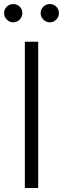

<svg xmlns="http://www.w3.org/2000/svg" viewBox="-27 -935 313 955"><path d="M163 -727.3V0H96.6V-727.3ZM38.7 -823.9Q20.6 -823.9 6.9 -837.7Q-6.7 -851.6 -6.7 -869.3Q-6.7 -888.8 6.9 -901.8Q20.6 -914.8 38.7 -914.8Q58.2 -914.8 71.2 -901.8Q84.2 -888.8 84.2 -869.3Q84.2 -851.6 71.2 -837.7Q58.2 -823.9 38.7 -823.9ZM220.5 -823.9Q202.4 -823.9 188.7 -837.7Q175.1 -851.6 175.1 -869.3Q175.1 -888.8 188.7 -901.8Q202.4 -914.8 220.5 -914.8Q240.1 -914.8 253 -901.8Q266 -888.8 266 -869.3Q266 -851.6 253 -837.7Q240.1 -823.9 220.5 -823.9Z"/></svg>

Font: Inter UI Light
Style: Regular
Weight: 300
Designer: Rasmus Andersson
Foundry: rsms
Version: 3.2;8d6f07862